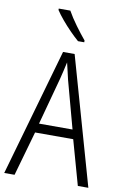

<svg xmlns="http://www.w3.org/2000/svg" viewBox="-102 -1004 676 1061"><g transform="rotate(10 236.0 -473.5)"><path d="M413 0 343 -250H129L58 0H0L204 -715H269L472 0ZM258 -568Q253 -591 247 -615.5Q241 -640 236 -662Q231 -639 225.5 -615.5Q220 -592 214 -568L142 -302H330ZM204 -947Q224 -911 254 -870Q284 -829 310 -798V-788H275Q253 -807 227 -833.5Q201 -860 177.5 -888Q154 -916 139 -939V-947Z"/></g></svg>

Font: Noto Sans Gujarati UI Condensed Light
Style: Regular
Weight: 300
Width: 3
Designer: Jelle Bosma - Monotype Design Team, Universal Thirst
Foundry: Monotype Imaging Inc.
Version: Version 2.106; ttfautohint (v1.8.4.7-5d5b)